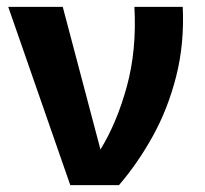

<svg xmlns="http://www.w3.org/2000/svg" viewBox="-20 -540 598 560"><path d="M4 -520H163L273 -104Q321 -182 350 -288Q379 -394 372 -520H513Q518 -413 494 -318Q470 -223 426 -143.5Q382 -64 327 0H185Z"/></svg>

Font: Murecho SemiBold
Style: Regular
Weight: 600
Designer: Neil Summerour
Foundry: Positype
Version: Version 1.010; ttfautohint (v1.8.3)